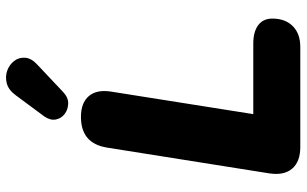

<svg xmlns="http://www.w3.org/2000/svg" viewBox="-206 -792 998 625"><g transform="rotate(-90 292.5 -479.0)"><path d="M127 0Q79 0 56.5 -26.5Q34 -53 41 -100L125 -629Q132 -672 157 -693Q182 -714 225 -714Q271 -714 293 -688Q315 -662 307 -614L234 -153H464Q502 -153 523.5 -137Q545 -121 545 -91Q545 -49 520.5 -24.5Q496 0 453 0ZM306 -772Q288 -755 268.5 -755.5Q249 -756 234.5 -767Q220 -778 216.5 -796Q213 -814 227 -834L296 -927Q313 -950 334.5 -955.5Q356 -961 375.5 -954Q395 -947 407 -931.5Q419 -916 417.5 -895.5Q416 -875 395 -856Z"/></g></svg>

Font: Nunito ExtraLight Black
Style: Italic
Weight: 900
Italic angle: -9°
Version: Version 3.602